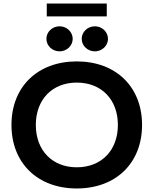

<svg xmlns="http://www.w3.org/2000/svg" viewBox="-20 -1058 870 1088"><path d="M415 10C637 10 785 -134 785 -350C785 -566 637 -710 415 -710C193 -710 45 -566 45 -350C45 -134 193 10 415 10ZM415 -110C276 -110 183 -206 183 -350C183 -494 276 -590 415 -590C555 -590 648 -494 648 -350C648 -206 555 -110 415 -110ZM318 -909C276 -909 243 -877 243 -838C243 -799 276 -767 318 -767C358 -767 392 -799 392 -838C392 -877 358 -909 318 -909ZM518 -909C476 -909 443 -877 443 -838C443 -799 476 -767 518 -767C558 -767 592 -799 592 -838C592 -877 558 -909 518 -909ZM245 -965H585V-1038H245Z"/></svg>

Font: Goli SemiBold
Style: Regular
Weight: 600
Designer: jaikishan Patel
Foundry: MagicType
Version: Version 1.000;Glyphs 3.2 (3242)